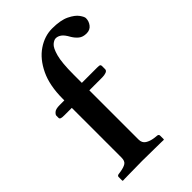

<svg xmlns="http://www.w3.org/2000/svg" viewBox="-214 -774 852 852"><g transform="rotate(-45 212.5 -348.0)"><path d="M99 -75V-387H53Q36 -387 31 -389.5Q26 -392 26 -397V-411Q26 -417 35.5 -425.5Q45 -434 70 -434H99V-444Q99 -527 126 -583.5Q153 -640 196 -669Q239 -698 286 -698Q339 -698 369.5 -683Q400 -668 412.5 -650.5Q425 -633 425 -624Q425 -605 413 -589.5Q401 -574 379 -574Q356 -574 342 -585.5Q328 -597 318 -614Q305 -638 292.5 -647Q280 -656 267 -656Q256 -656 242.5 -644.5Q229 -633 219 -596.5Q209 -560 209 -485V-434H305Q319 -434 322 -431.5Q325 -429 325 -424V-404Q325 -395 314.5 -391Q304 -387 290 -387H209V-78Q209 -57 224.5 -47Q240 -37 263 -34L281 -32Q289 -30 289 -23V0L287 2Q287 2 272 1.5Q257 1 234.5 1Q212 1 189.5 0.5Q167 0 152 0Q139 0 118.5 0.5Q98 1 78 1Q58 1 44.5 1.5Q31 2 31 2L29 0V-23Q29 -30 37 -32L51 -34Q76 -38 87.5 -46Q99 -54 99 -75Z"/></g></svg>

Font: Libertinus Serif SemiBold
Style: Regular
Weight: 600
Designer: Philipp H. Poll, Khaled Hosny
Foundry: Caleb Maclennan
Version: Version 7.051;RELEASE